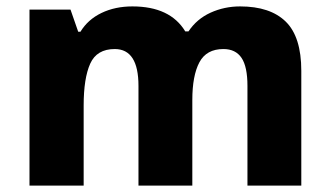

<svg xmlns="http://www.w3.org/2000/svg" viewBox="-20 -579 1030 599"><path d="M729 -559Q823 -559 871.5 -511.5Q920 -464 920 -358V0H752V-311Q752 -371 733.5 -398.5Q715 -426 677 -426Q624 -426 602 -384.5Q580 -343 580 -267V0H412V-311Q412 -426 338 -426Q282 -426 261.5 -380.5Q241 -335 241 -250V0H72V-549H200L224 -480H231Q254 -518 296.5 -538.5Q339 -559 393 -559Q511 -559 558 -481H568Q594 -520 637 -539.5Q680 -559 729 -559Z"/></svg>

Font: Noto Sans Bengali ExtraBold
Style: Regular
Weight: 800
Designer: Jelle Bosma - Monotype Design Team
Foundry: Monotype Imaging Inc.
Version: Version 2.003; ttfautohint (v1.8.4.7-5d5b)